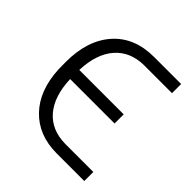

<svg xmlns="http://www.w3.org/2000/svg" viewBox="-151 -634 740 740"><g transform="rotate(45 219.5 -264.0)"><path d="M344.7 -239.3H102.5Q106 -148.4 148.2 -99.4Q190.4 -50.3 265.6 -49.3H418.9V0H267.6Q168.9 -0.5 109.4 -62.5Q49.8 -124.5 44.4 -233.9L43.9 -274.4Q43.9 -392.1 104.2 -460.2Q164.6 -528.3 271 -528.3H418.5V-478.5H265.6Q191.9 -477.5 148.9 -428.5Q106 -379.4 102.5 -289.1H344.7Z"/></g></svg>

Font: Roboto Light
Style: Regular
Weight: 300
Designer: Google
Version: Version 2.134; 2016; ttfautohint (v1.6)